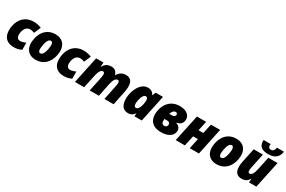

<svg xmlns="http://www.w3.org/2000/svg" viewBox="133 -2098 5091 3421"><g transform="rotate(30 2678.0 -387.5)"><path d="M249 10C307 10 357 -2 406 -26V-173C361 -152 320 -142 293 -142C232 -142 205 -195 223 -283C240 -369 288 -413 351 -413C375 -413 405 -406 436 -393L495 -531C444 -552 390 -563 335 -563C167 -563 67 -454 36 -307C5 -162 36 10 249 10Z M701 10C851 10 959 -87 994 -252C1034 -440 950 -563 781 -563C631 -563 524 -467 489 -301C450 -113 533 10 701 10ZM714 -132C673 -132 662 -181 681 -282C698 -373 728 -421 769 -421C809 -421 821 -369 803 -273C786 -181 755 -132 714 -132Z M1278 10C1336 10 1386 -2 1435 -26V-173C1390 -152 1349 -142 1322 -142C1261 -142 1234 -195 1252 -283C1269 -369 1317 -413 1380 -413C1404 -413 1434 -406 1465 -393L1524 -531C1473 -552 1419 -563 1364 -563C1196 -563 1096 -454 1065 -307C1034 -162 1065 10 1278 10Z M1505 0H1694L1752 -269C1777 -383 1811 -413 1844 -413C1878 -413 1888 -382 1873 -308L1809 0H1998L2052 -265C2072 -363 2104 -413 2147 -413C2182 -413 2190 -380 2175 -308L2112 0H2301L2362 -300C2387 -425 2378 -563 2233 -563C2161 -563 2107 -531 2065 -462H2061C2044 -527 2003 -563 1933 -563C1863 -563 1808 -535 1769 -462H1765L1773 -553H1622Z M2598 10C2664 10 2701 -19 2730 -60H2734L2729 0H2880L2997 -553H2846L2820 -485H2816C2790 -533 2753 -563 2687 -563C2555 -563 2478 -423 2451 -297C2425 -173 2436 10 2598 10ZM2676 -142C2637 -142 2623 -191 2642 -281C2659 -365 2692 -411 2730 -411C2770 -411 2781 -357 2763 -272C2746 -188 2714 -142 2676 -142Z M3276 10C3405 10 3500 -37 3520 -128C3535 -198 3498 -255 3432 -269V-273C3505 -290 3540 -322 3552 -378C3574 -484 3486 -563 3346 -563C3166 -563 3068 -448 3037 -303C3004 -147 3053 10 3276 10ZM3327 -435C3355 -435 3371 -417 3365 -388C3359 -361 3336 -348 3299 -348H3243C3269 -418 3300 -435 3327 -435ZM3275 -118C3223 -118 3208 -155 3216 -226H3271C3324 -226 3337 -189 3332 -162C3326 -133 3304 -118 3275 -118Z M3578 0H3767L3813 -213H3912L3867 0H4056L4173 -553H3984L3941 -355H3843L3885 -553H3696Z M4422 10C4572 10 4680 -87 4715 -252C4755 -440 4671 -563 4502 -563C4352 -563 4245 -467 4210 -301C4171 -113 4254 10 4422 10ZM4435 -132C4394 -132 4383 -181 4402 -282C4419 -373 4449 -421 4490 -421C4530 -421 4542 -369 4524 -273C4507 -181 4476 -132 4435 -132Z M5126 -606C5259 -606 5333 -662 5353 -785H5208C5197 -724 5175 -699 5131 -699C5094 -699 5077 -717 5077 -756C5077 -769 5077 -773 5079 -785H4934C4933 -775 4933 -761 4933 -761C4933 -657 4998 -606 5126 -606ZM4936 10C5006 10 5052 -15 5088 -77H5092L5086 0H5237L5354 -553H5165L5108 -284C5087 -185 5055 -141 5018 -141C4980 -141 4974 -177 4990 -252L5053 -553H4864L4802 -259C4774 -126 4787 10 4936 10Z"/></g></svg>

Font: Noto Sans Black
Style: Italic
Weight: 900
Italic angle: -12°
Designer: Monotype Design Team
Foundry: Monotype Imaging Inc.
Version: Version 2.013